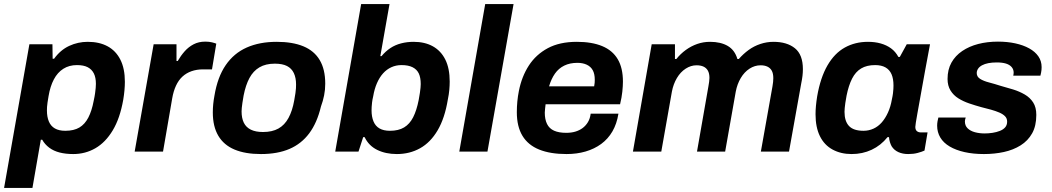

<svg xmlns="http://www.w3.org/2000/svg" viewBox="-34 -743 5155 941"><path d="M-14 178 110 -526H223L224 -455H231Q262 -498 305 -518Q348 -538 396 -538Q453 -538 493.5 -516Q534 -494 556 -450.5Q578 -407 578 -342Q578 -323 576 -300.5Q574 -278 570 -254Q554 -163 518.5 -104Q483 -45 433.5 -16.5Q384 12 325 12Q288 12 258.5 4.5Q229 -3 207.5 -19Q186 -35 173 -58H166L125 178ZM286 -102Q328 -102 355 -118Q382 -134 399 -167Q416 -200 425 -248Q430 -271 432 -286Q434 -301 435 -312Q436 -323 436 -332Q436 -363 426 -383Q416 -403 396 -413.5Q376 -424 343 -424Q305 -424 276.5 -406Q248 -388 230 -354Q212 -320 204 -272Q201 -254 199 -241Q197 -228 196.5 -219Q196 -210 196 -202Q196 -170 205.5 -147.5Q215 -125 235 -113.5Q255 -102 286 -102Z M626 0 719 -526H831V-444H837Q852 -470 871 -491.5Q890 -513 915 -526Q940 -539 972 -539Q991 -539 1005 -535.5Q1019 -532 1026 -529L1005 -403H961Q930 -403 904.5 -394Q879 -385 860 -367.5Q841 -350 828.5 -323Q816 -296 810 -261L765 0Z M1245 12Q1168 12 1115.5 -10Q1063 -32 1036 -77.5Q1009 -123 1009 -192Q1009 -212 1011 -232.5Q1013 -253 1017 -274Q1032 -365 1072 -423.5Q1112 -482 1175 -510Q1238 -538 1322 -538Q1400 -538 1453 -516Q1506 -494 1533 -448.5Q1560 -403 1560 -333Q1560 -303 1554.5 -275.5Q1549 -248 1539 -221Q1520 -141 1481.5 -89.5Q1443 -38 1384.5 -13Q1326 12 1245 12ZM1255 -96Q1300 -96 1330.5 -113Q1361 -130 1380 -165Q1399 -200 1408 -251Q1412 -273 1414 -287Q1416 -301 1416.5 -310.5Q1417 -320 1417 -329Q1417 -362 1406 -385Q1395 -408 1372.5 -419.5Q1350 -431 1313 -431Q1268 -431 1237.5 -413Q1207 -395 1188.5 -360.5Q1170 -326 1160 -275Q1156 -253 1154 -238.5Q1152 -224 1151 -214.5Q1150 -205 1150 -197Q1150 -164 1161 -141.5Q1172 -119 1195.5 -107.5Q1219 -96 1255 -96Z M1911 12Q1856 12 1814.5 -8.5Q1773 -29 1753 -71H1746L1723 0H1609L1736 -723H1875L1830 -468H1836Q1856 -492 1879.5 -507.5Q1903 -523 1932 -530.5Q1961 -538 1993 -538Q2048 -538 2087.5 -516Q2127 -494 2148.5 -451Q2170 -408 2170 -343Q2170 -324 2168 -302Q2166 -280 2161 -256Q2146 -164 2111 -104.5Q2076 -45 2025 -16.5Q1974 12 1911 12ZM1877 -102Q1919 -102 1946.5 -118.5Q1974 -135 1991 -168.5Q2008 -202 2018 -253Q2022 -274 2024 -288.5Q2026 -303 2027 -313Q2028 -323 2028 -331Q2028 -363 2018.5 -383Q2009 -403 1988 -413.5Q1967 -424 1934 -424Q1907 -424 1884 -413.5Q1861 -403 1843.5 -383.5Q1826 -364 1813.5 -335.5Q1801 -307 1795 -271Q1791 -254 1789.5 -241Q1788 -228 1787.5 -219Q1787 -210 1787 -202Q1787 -171 1796.5 -148Q1806 -125 1826 -113.5Q1846 -102 1877 -102Z M2217 0 2344 -723H2483L2355 0Z M2743 12Q2663 12 2608.5 -10Q2554 -32 2526.5 -77.5Q2499 -123 2499 -193Q2499 -220 2501.5 -246Q2504 -272 2509 -297Q2523 -368 2558 -422Q2593 -476 2651 -507Q2709 -538 2793 -538Q2867 -538 2917.5 -517Q2968 -496 2993.5 -453Q3019 -410 3019 -343Q3019 -322 3016 -293.5Q3013 -265 3005 -232H2640Q2639 -221 2637.5 -210.5Q2636 -200 2636 -191Q2636 -158 2647 -135.5Q2658 -113 2681.5 -102.5Q2705 -92 2741 -92Q2766 -92 2786 -98Q2806 -104 2821.5 -115.5Q2837 -127 2847.5 -144.5Q2858 -162 2861 -186H2997Q2989 -136 2967.5 -99Q2946 -62 2912.5 -37.5Q2879 -13 2836 -0.5Q2793 12 2743 12ZM2657 -320H2878Q2880 -329 2880.5 -337.5Q2881 -346 2881 -352Q2881 -381 2871 -399Q2861 -417 2841.5 -426Q2822 -435 2796 -435Q2759 -435 2731.5 -421.5Q2704 -408 2686 -382.5Q2668 -357 2657 -320Z M3068 0 3160 -526H3274V-454H3281Q3301 -479 3327 -498Q3353 -517 3383 -527.5Q3413 -538 3446 -538Q3498 -538 3532.5 -518Q3567 -498 3580 -454H3587Q3609 -479 3635 -498Q3661 -517 3692.5 -527.5Q3724 -538 3757 -538Q3823 -538 3862 -506.5Q3901 -475 3901 -404Q3901 -388 3899 -371Q3897 -354 3893 -335L3833 0H3695L3752 -320Q3754 -332 3755 -341.5Q3756 -351 3756 -360Q3756 -383 3748.5 -396.5Q3741 -410 3727 -416.5Q3713 -423 3694 -423Q3665 -423 3639.5 -406.5Q3614 -390 3596.5 -360.5Q3579 -331 3572 -294L3520 0H3382L3438 -320Q3440 -332 3441.5 -342Q3443 -352 3443 -361Q3443 -383 3435.5 -396.5Q3428 -410 3414 -416.5Q3400 -423 3380 -423Q3352 -423 3326.5 -406.5Q3301 -390 3283.5 -360.5Q3266 -331 3259 -294L3207 0Z M4140 12Q4087 12 4046.5 -10Q4006 -32 3984.5 -75.5Q3963 -119 3963 -183Q3963 -203 3965 -224.5Q3967 -246 3971 -271Q3987 -363 4021.5 -422.5Q4056 -482 4106.5 -510Q4157 -538 4220 -538Q4254 -538 4282.5 -530Q4311 -522 4333 -506Q4355 -490 4369 -464H4376L4410 -526H4524L4500 -397Q4493 -358 4486 -319.5Q4479 -281 4473 -247Q4467 -213 4462 -186Q4457 -159 4454.5 -142Q4452 -125 4452 -121Q4452 -107 4459.5 -100.5Q4467 -94 4480 -94H4512L4497 -5Q4484 1 4463.5 6.5Q4443 12 4417 12Q4390 12 4369 2.5Q4348 -7 4336 -26Q4331 -35 4327.5 -46.5Q4324 -58 4323 -71H4316Q4283 -30 4238 -9Q4193 12 4140 12ZM4198 -102Q4224 -102 4247 -112.5Q4270 -123 4287.5 -143Q4305 -163 4318 -191.5Q4331 -220 4337 -255Q4341 -273 4342.5 -285.5Q4344 -298 4344.5 -307.5Q4345 -317 4345 -324Q4345 -357 4335.5 -379Q4326 -401 4306 -412.5Q4286 -424 4255 -424Q4214 -424 4186.5 -407.5Q4159 -391 4142 -357.5Q4125 -324 4115 -274Q4111 -253 4109 -238.5Q4107 -224 4106 -213.5Q4105 -203 4105 -195Q4105 -149 4127 -125.5Q4149 -102 4198 -102Z M4788 12Q4736 12 4693.5 2.5Q4651 -7 4620.5 -25Q4590 -43 4574.5 -69Q4559 -95 4559 -127Q4559 -138 4561 -149Q4563 -160 4565 -167H4699Q4697 -162 4696 -156.5Q4695 -151 4695 -148Q4695 -127 4708.5 -114Q4722 -101 4744 -95Q4766 -89 4792 -89Q4811 -89 4830.5 -92Q4850 -95 4866.5 -101.5Q4883 -108 4892.5 -119Q4902 -130 4902 -147Q4902 -163 4891.5 -173.5Q4881 -184 4863.5 -191.5Q4846 -199 4823 -205.5Q4800 -212 4775 -218Q4746 -226 4716.5 -236Q4687 -246 4663 -261Q4639 -276 4624.5 -299.5Q4610 -323 4610 -356Q4610 -402 4629 -436Q4648 -470 4682 -493Q4716 -516 4760.5 -527.5Q4805 -539 4857 -539Q4903 -539 4942 -530.5Q4981 -522 5010 -506Q5039 -490 5055 -467Q5071 -444 5071 -414Q5071 -400 5068.5 -387.5Q5066 -375 5065 -372H4932Q4933 -377 4933.5 -380.5Q4934 -384 4934 -387Q4934 -403 4924 -414.5Q4914 -426 4896 -431.5Q4878 -437 4851 -437Q4828 -437 4810 -433.5Q4792 -430 4779 -423Q4766 -416 4759.5 -406Q4753 -396 4753 -385Q4753 -367 4769.5 -356.5Q4786 -346 4813 -339Q4840 -332 4871 -322Q4901 -314 4931.5 -304.5Q4962 -295 4988 -280Q5014 -265 5029.5 -241Q5045 -217 5045 -180Q5045 -126 5024.5 -89.5Q5004 -53 4968 -30.5Q4932 -8 4886 2Q4840 12 4788 12Z"/></svg>

Font: Archivo SemiBold
Style: Bold Italic
Weight: 700
Italic angle: -10°
Version: Version 2.001